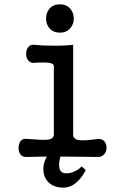

<svg xmlns="http://www.w3.org/2000/svg" viewBox="-20 -731 540 893"><path d="M258.8 -710.9Q227.5 -710.9 210 -690.4Q194.3 -671.9 194.3 -644.5Q194.3 -618.2 210 -599.6Q227.5 -579.1 258.8 -579.1Q289.1 -579.1 306.6 -599.6Q323.2 -618.2 323.2 -644.5Q323.2 -671.9 306.6 -690.4Q289.1 -710.9 258.8 -710.9ZM359.4 43Q346.7 57.6 326.2 66.4Q307.6 75.2 288.1 75.2Q269.5 75.2 261.7 63.5Q254.9 54.7 254.9 35.2Q254.9 25.4 256.8 15.6Q257.8 6.8 261.7 -2.9L429.7 -1Q451.2 1 463.9 -12.7Q475.6 -25.4 475.6 -43.9Q475.6 -63.5 463.9 -75.2Q451.2 -87.9 429.7 -84Q372.1 -76.2 350.6 -79.1Q320.3 -82 320.3 -105.5V-522.5Q272.5 -517.6 222.7 -518.6Q174.8 -518.6 140.6 -522.5Q122.1 -525.4 111.3 -511.7Q101.6 -500 101.6 -480.5Q101.6 -461.9 111.3 -450.2Q122.1 -436.5 140.6 -438.5L146.5 -439.5Q188.5 -441.4 204.1 -439.5Q230.5 -436.5 230.5 -423.8V-105.5Q230.5 -84 198.2 -81.1Q178.7 -79.1 121.1 -84L104.5 -85Q85.9 -87.9 75.2 -74.2Q66.4 -61.5 66.4 -43Q66.4 -24.4 75.2 -12.7Q85.9 1 104.5 -1L198.2 -2.9Q189.5 11.7 185.5 26.4Q181.6 41 181.6 53.7Q181.6 95.7 208 119.1Q232.4 141.6 274.4 141.6Q309.6 141.6 337.9 115.2Q361.3 94.7 378.9 59.6Z"/></svg>

Font: GungsuhChe
Style: Regular
Weight: 400
Monospace: yes
Version: Version 2.21